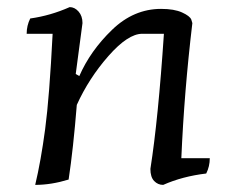

<svg xmlns="http://www.w3.org/2000/svg" viewBox="-20 -505 654 540"><path d="M55 -410Q55 -433 65 -453Q122 -461 176 -485Q190 -485 201 -472.5Q212 -460 212 -440L193 -297L203 -291Q234 -362 295 -421Q356 -480 433 -480Q470 -480 492 -470Q514 -460 518 -450L521 -440Q498 -247 490 -60H570Q570 -37 560 -17Q493 -9 439 15Q424 15 413.5 4Q403 -7 403 -30Q425 -170 441 -410H380Q340 -410 285 -347.5Q230 -285 196 -210Q186 -86 173 0Q124 15 79 15Q95 -52 107 -142Q119 -232 128 -410Z"/></svg>

Font: Kotta One
Style: Regular
Weight: 400
Designer: Ania Kruk
Foundry: Ania Kruk
Version: Version 1.001